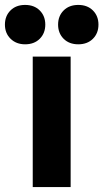

<svg xmlns="http://www.w3.org/2000/svg" viewBox="-73 -760 420 780"><path d="M60 0V-530H214V0ZM29 -580Q-7 -580 -30 -602.5Q-53 -625 -53 -660Q-53 -695 -30.5 -717.5Q-8 -740 29 -740Q66 -740 88.5 -717.5Q111 -695 111 -660Q111 -625 88.5 -602.5Q66 -580 29 -580ZM245 -580Q208 -580 185.5 -602.5Q163 -625 163 -660Q163 -695 185.5 -717.5Q208 -740 245 -740Q282 -740 304.5 -717.5Q327 -695 327 -660Q327 -625 304.5 -602.5Q282 -580 245 -580Z"/></svg>

Font: Golos Text
Style: Bold
Weight: 700
Designer: A.Korolkova, Vitaly Kuzmin
Foundry: ParaType Ltd
Version: Version 2.004